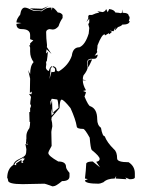

<svg xmlns="http://www.w3.org/2000/svg" viewBox="-20 -619 484 650"><path d="M73.2 -130.9 67.9 -132.8 68.4 -148.9ZM34.7 -59.6V-65.9L52.7 -77.6L53.2 -66.9L59.6 -68.4L55.7 -70.8L64.9 -83L58.6 -80.6L61.5 -85.9Q30.8 -72.8 28.8 -61ZM154.8 -227.5 163.1 -236.8 159.2 -237.8 178.2 -253.9Q176.8 -278.3 173.8 -282.2L155.3 -284.7L150.4 -274.9L151.9 -263.2L156.2 -280.8L157.7 -234.4L152.8 -251.5ZM159.7 11.7H157.2Q132.8 2.9 130.9 2.9Q78.1 4.4 56.6 4.4Q7.3 4.4 7.3 -8.3Q6.8 -15.6 4.4 -16.1Q4.4 -47.4 25.4 -61Q27.3 -72.8 45.4 -80.8Q63.5 -88.9 66.4 -95Q69.3 -101.1 69.3 -113.8L65.9 -131.8L74.2 -128.9L69.3 -147.5V-159.2Q69.3 -171.4 79.6 -185.5Q82 -195.3 82 -206.5L80.1 -206.1L79.1 -239.7H82V-255.9L84 -253.9L85 -265.6L82 -264.2Q82 -272.5 85 -291L78.1 -301.3L86.4 -299.8L87.9 -309.1L81.1 -304.7Q82 -328.6 82 -353L75.2 -381.8L82 -367.7Q82 -396.5 93.8 -408.7Q82 -424.8 82 -443.8V-458L78.6 -466.8L82 -464.8V-472.2L92.8 -482.4L82 -486.3V-500.5Q82 -520.5 53.2 -520.5Q35.6 -520.5 35.6 -538.1L52.7 -541L35.6 -543Q35.6 -554.2 48.3 -569.3Q51.8 -593.3 64.5 -593.3Q71.8 -593.3 92.3 -583Q118.2 -582 120.1 -580.6Q136.7 -591.8 140.1 -591.8Q147 -593.3 153.8 -593.3L155.3 -583.5L157.2 -593.3Q163.1 -593.3 175.8 -576.7Q186 -576.7 191.9 -568.4V-558.1Q183.1 -545.9 178.2 -530.3Q168.9 -519 158.7 -519L147 -520.5Q136.2 -518.1 136.2 -510.3Q136.2 -489.3 139.2 -466.3L138.7 -459.5L154.3 -436.5L137.7 -452.1L135.7 -438L142.1 -443.8Q141.1 -429.2 138.2 -410.2L135.7 -411.6L136.7 -400.9L135.3 -391.1Q135.3 -382.8 145 -378.4Q149.9 -395 157.2 -395L156.2 -391.6Q154.3 -391.1 152.3 -389.2Q150.9 -383.8 150.9 -380.4Q150.4 -370.1 147.5 -351.1L154.3 -376Q156.2 -375 158.2 -375Q161.6 -375 164.1 -375.7Q166.5 -376.5 166.5 -383.3Q166.5 -386.7 164.1 -389.2Q161.6 -391.6 158.7 -391.6L159.7 -395Q171.4 -392.1 171.4 -382.3Q171.9 -377.4 179.2 -377.4Q211.9 -397.9 223.1 -430.2Q226.6 -459 249 -459Q268.6 -467.3 280.3 -505.4L282.2 -524.4L278.8 -537.1L282.2 -543V-555.7L272.5 -544.4L278.8 -556.6V-564.5Q278.8 -565.9 282.2 -568.4H291.5Q304.7 -574.7 316.4 -576.7L309.1 -581.1L327.6 -578.1Q336.4 -580.1 339.4 -588.4L344.7 -577.6L349.6 -588.4Q366.2 -586.4 370.6 -576.7Q386.7 -575.7 386.7 -574.2L392.6 -575.7L393.6 -587.4L395 -575.7Q416 -575.7 416 -564.5Q418.9 -564 418.9 -558.1L416 -547.4L418.9 -547.9Q418.9 -535.6 393.6 -535.6Q392.6 -531.7 379.4 -527.3L368.7 -515.6L371.1 -526.9L364.3 -513.2L351.1 -515.6L359.4 -511.2L349.6 -502.9L348.6 -506.8L335.4 -499L334.5 -502.9Q324.7 -502.9 310.1 -465.3Q310.1 -456.5 308.1 -447.8Q309.1 -445.3 309.1 -442.4L300.3 -430.2L311 -434.1Q309.1 -419.9 298.8 -419.9H286.1Q275.4 -418 275.4 -408.7Q275.4 -395.5 276.9 -392.6Q276.9 -381.3 262.7 -363.8Q260.3 -358.4 260.3 -349.6L272.9 -346.7L260.3 -347.2Q260.3 -332 271 -313.5L261.2 -311L271 -307.1Q271 -304.7 266.1 -292Q279.8 -259.3 286.1 -259.3Q309.1 -250.5 309.1 -215.3Q309.1 -195.3 321.8 -186.5Q326.7 -157.7 334.5 -157.7Q342.3 -136.7 365.7 -113.8Q376.5 -105 376.5 -82.5Q376.5 -69.8 415.5 -69.8Q436.5 -56.2 436.5 -32.2V-18.6Q436.5 -12.2 418.9 -12.2L404.3 -18.1L408.7 -12.2L371.6 -14.6L373.5 -23.4L368.2 -14.6Q343.3 -14.6 330.1 -2Q318.8 2.9 314 2.9Q267.6 2.9 267.6 -8.3L277.3 -12.7L267.6 -14.6Q271 -42.5 272 -65.9Q275.9 -72.3 293.9 -72.3L318.8 -52.2L305.7 -71.3Q317.4 -73.2 317.4 -81.1Q317.4 -89.8 290.5 -111.3Q286.6 -116.7 283.7 -152.8Q267.1 -182.6 261.7 -182.6Q239.7 -182.6 239.7 -191.4Q236.3 -213.9 218.8 -252.9Q195.8 -281.7 188.5 -281.7Q182.6 -281.7 181.6 -252.9L154.8 -221.7Q154.8 -217.3 153.8 -215.3Q157.2 -203.1 157.2 -191.4Q153.8 -175.3 153.8 -172.4Q153.8 -153.3 154.8 -125Q143.6 -105.5 143.6 -101.1Q143.6 -91.3 177.2 -72.3Q203.6 -72.3 203.6 -53.7Q203.6 -47.4 215.3 -33.7V-22Q215.3 -5.9 189.9 -5.9Q169.4 11.7 159.7 11.7ZM278.8 -391.1Q277.3 -399.4 277.3 -405.3Q277.3 -415 282.2 -416.5L292 -418Q282.7 -397 278.8 -391.1ZM120.1 -583 92.8 -585.4 81.1 -590.8 122.6 -589.4 144.5 -598.6Z"/></svg>

Font: Truetypewriter PolyglOTT
Style: Regular
Weight: 400
Designer: Sergey Beatoff a.k.a. Sam_T
Version: Version 3.76